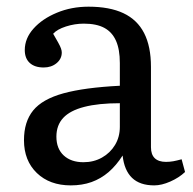

<svg xmlns="http://www.w3.org/2000/svg" viewBox="-20 -541 579 575"><path d="M191.9 14.2Q128.9 14.2 90.3 -22.9Q51.8 -60.1 51.8 -121.1Q51.8 -176.3 79.3 -210.2Q106.9 -244.1 169.9 -261.5Q232.9 -278.8 338.9 -284.2V-352.1Q338.9 -393.1 327.4 -418.9Q315.9 -444.8 292.5 -457.5Q269 -470.2 231 -470.2Q204.1 -470.2 177.5 -461.7Q150.9 -453.1 139.2 -439.9Q147.9 -424.8 154.1 -413.8Q160.2 -402.8 162.6 -396Q165 -389.2 165 -383.8Q165 -364.7 149.4 -351.8Q133.8 -338.9 110.8 -338.9Q84 -338.9 69.1 -352.5Q54.2 -366.2 54.2 -391.1Q54.2 -426.3 80.6 -455.6Q106.9 -484.9 150.4 -502.9Q193.8 -521 245.1 -521Q308.1 -521 349.6 -501.5Q391.1 -481.9 411.6 -441.9Q432.1 -401.9 432.1 -340.8V-100.1Q432.1 -78.1 443.6 -67.1Q455.1 -56.2 477.1 -56.2Q488.3 -56.2 499 -58.1Q509.8 -60.1 523.9 -64L534.2 -25.9Q516.1 -8.8 490 2.7Q463.9 14.2 441.9 14.2Q398.9 14.2 375.5 -8.3Q352.1 -30.8 347.2 -75.2Q328.1 -45.4 305.2 -25.6Q282.2 -5.9 254.2 4.2Q226.1 14.2 191.9 14.2ZM230 -55.2Q260.7 -55.2 285.4 -69.1Q310.1 -83 324.5 -106.9Q338.9 -130.9 338.9 -161.1V-231.9Q274.9 -231.9 232.4 -220.9Q189.9 -210 169.4 -188Q148.9 -166 148.9 -131.8Q148.9 -95.7 170.9 -75.4Q192.9 -55.2 230 -55.2Z"/></svg>

Font: Literata
Style: Regular
Weight: 400
Designer: Latin by Veronika Burian and Jose Scaglione. Greek by Irene Vlachou. Cyrillic by Vera Evstafieva.
Foundry: TypeTogether
Version: Version 3.002